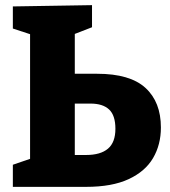

<svg xmlns="http://www.w3.org/2000/svg" viewBox="-20 -727 663 747"><path d="M30 0V-86L97 -109V-594L30 -616V-702L338 -707V-621L271 -595V-440H358Q486 -440 546 -385Q606 -330 606 -231Q606 -164 575.5 -112Q545 -60 480.5 -30Q416 0 315 0ZM332 -324H271V-124H315Q371 -124 400 -148.5Q429 -173 429 -226Q429 -278 404.5 -301Q380 -324 332 -324Z"/></svg>

Font: Bitter ExtraBold
Style: Regular
Weight: 800
Designer: Sol Matas, and Bitter project Authors
Foundry: Sol Matas
Version: Version 2.001